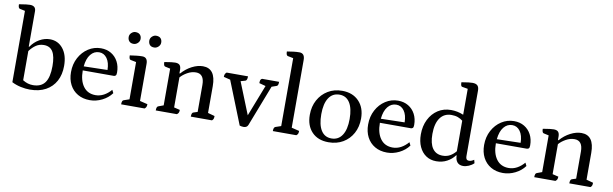

<svg xmlns="http://www.w3.org/2000/svg" viewBox="-47 -1218 5472 1715"><g transform="rotate(10 2689.0 -361.0)"><path d="M246 12Q206 12 162.5 2.5Q119 -7 82 -26V-673L35 -683Q19 -686 19 -722Q62 -729 83 -731.5Q104 -734 118 -734Q171 -734 171 -685V-364H176Q207 -410 253 -436Q299 -462 347 -462Q421 -462 466.5 -404.5Q512 -347 512 -249Q512 -170 480.5 -111.5Q449 -53 389.5 -20.5Q330 12 246 12ZM267 -32Q341 -32 375.5 -80Q410 -128 410 -230Q410 -318 384 -360Q358 -402 303 -402Q262 -402 231 -381Q200 -360 174 -325V-60Q198 -45 220.5 -38.5Q243 -32 267 -32Z M790 12Q727 12 680 -15.5Q633 -43 607.5 -92Q582 -141 582 -206Q582 -279 613 -337Q644 -395 696 -428.5Q748 -462 810 -462Q863 -462 903 -438Q943 -414 965.5 -371.5Q988 -329 988 -273Q988 -252 981 -245.5Q974 -239 963 -239H683V-237Q683 -147 722 -94Q761 -41 833 -41Q872 -41 907.5 -60Q943 -79 973 -114L987 -86Q954 -41 900.5 -14.5Q847 12 790 12ZM800 -424Q754 -424 723 -385.5Q692 -347 685 -276L900 -281Q899 -348 871.5 -386Q844 -424 800 -424Z M1073 0Q1073 -36 1089 -40L1139 -57V-395L1089 -405Q1073 -407 1073 -444Q1108 -449 1134 -452Q1160 -455 1185 -455Q1234 -455 1234 -396V-59L1304 -42Q1304 -26 1300 -17Q1296 -8 1286 0ZM1275 -551Q1248 -551 1235 -566Q1222 -581 1222 -605Q1222 -627 1239 -642.5Q1256 -658 1275 -658Q1303 -658 1316.5 -643.5Q1330 -629 1330 -605Q1330 -583 1313 -567Q1296 -551 1275 -551ZM1088 -551Q1062 -551 1048.5 -566Q1035 -581 1035 -605Q1035 -627 1052 -642.5Q1069 -658 1088 -658Q1115 -658 1129 -643.5Q1143 -629 1143 -605Q1143 -583 1126 -567Q1109 -551 1088 -551Z M1387 0Q1387 -36 1403 -40L1449 -57V-390L1403 -400Q1387 -403 1387 -439Q1428 -446 1449.5 -448.5Q1471 -451 1485 -451Q1513 -451 1525.5 -437.5Q1538 -424 1538 -394V-363H1544Q1584 -409 1635.5 -435.5Q1687 -462 1735 -462Q1851 -462 1851 -302V-59L1913 -42Q1913 -26 1910 -17Q1907 -8 1897 0H1705Q1705 -36 1721 -40L1758 -52V-297Q1758 -397 1683 -397Q1643 -397 1605 -375.5Q1567 -354 1544 -327V-55L1598 -42Q1598 -26 1594 -17Q1590 -8 1579 0Z M2184 9Q2175 9 2165 7Q2155 5 2149 3L1994 -386L1934 -401Q1934 -417 1938 -426Q1942 -435 1952 -443H2146Q2146 -406 2130 -401L2088 -389L2204 -100L2315 -385L2256 -401Q2256 -421 2259.5 -429.5Q2263 -438 2273 -443H2428Q2428 -424 2424 -414.5Q2420 -405 2412 -403L2369 -388L2225 -16Q2215 9 2184 9Z M2449 0Q2449 -19 2453 -28Q2457 -37 2465 -40L2515 -57V-673L2465 -683Q2449 -686 2449 -722Q2484 -728 2510 -731Q2536 -734 2561 -734Q2610 -734 2610 -674V-59L2680 -42Q2680 -26 2676.5 -17Q2673 -8 2662 0Z M2955 12Q2859 12 2804 -45.5Q2749 -103 2749 -201Q2749 -277 2781 -335.5Q2813 -394 2869 -428Q2925 -462 2998 -462Q3093 -462 3149.5 -403.5Q3206 -345 3206 -247Q3206 -171 3174 -112.5Q3142 -54 3085.5 -21Q3029 12 2955 12ZM2975 -26Q3038 -26 3072 -78Q3106 -130 3106 -225Q3106 -321 3073.5 -372.5Q3041 -424 2980 -424Q2917 -424 2883 -372Q2849 -320 2849 -224Q2849 -128 2881.5 -77Q2914 -26 2975 -26Z M3485 12Q3422 12 3375 -15.5Q3328 -43 3302.5 -92Q3277 -141 3277 -206Q3277 -279 3308 -337Q3339 -395 3391 -428.5Q3443 -462 3505 -462Q3558 -462 3598 -438Q3638 -414 3660.5 -371.5Q3683 -329 3683 -273Q3683 -252 3676 -245.5Q3669 -239 3658 -239H3378V-237Q3378 -147 3417 -94Q3456 -41 3528 -41Q3567 -41 3602.5 -60Q3638 -79 3668 -114L3682 -86Q3649 -41 3595.5 -14.5Q3542 12 3485 12ZM3495 -424Q3449 -424 3418 -385.5Q3387 -347 3380 -276L3595 -281Q3594 -348 3566.5 -386Q3539 -424 3495 -424Z M3932 12Q3879 12 3839.5 -14.5Q3800 -41 3778 -89Q3756 -137 3756 -201Q3756 -277 3785.5 -336Q3815 -395 3866.5 -428.5Q3918 -462 3985 -462Q4013 -462 4041.5 -456.5Q4070 -451 4098 -439V-674L4046 -683Q4032 -685 4032 -722Q4072 -729 4094.5 -731.5Q4117 -734 4131 -734Q4162 -734 4176.5 -720Q4191 -706 4191 -674V-78Q4191 -43 4220 -43Q4231 -43 4243.5 -48Q4256 -53 4265 -60L4273 -30Q4254 -11 4227 0.5Q4200 12 4176 12Q4141 12 4122.5 -10Q4104 -32 4104 -71H4099Q4073 -35 4030 -11.5Q3987 12 3932 12ZM3980 -47Q4018 -47 4047 -63.5Q4076 -80 4099 -108V-385Q4079 -401 4054.5 -410Q4030 -419 3997 -419Q3930 -419 3893.5 -368Q3857 -317 3857 -222Q3857 -136 3888.5 -91.5Q3920 -47 3980 -47Z M4537 12Q4474 12 4427 -15.5Q4380 -43 4354.5 -92Q4329 -141 4329 -206Q4329 -279 4360 -337Q4391 -395 4443 -428.5Q4495 -462 4557 -462Q4610 -462 4650 -438Q4690 -414 4712.5 -371.5Q4735 -329 4735 -273Q4735 -252 4728 -245.5Q4721 -239 4710 -239H4430V-237Q4430 -147 4469 -94Q4508 -41 4580 -41Q4619 -41 4654.5 -60Q4690 -79 4720 -114L4734 -86Q4701 -41 4647.5 -14.5Q4594 12 4537 12ZM4547 -424Q4501 -424 4470 -385.5Q4439 -347 4432 -276L4647 -281Q4646 -348 4618.5 -386Q4591 -424 4547 -424Z M4820 0Q4820 -36 4836 -40L4882 -57V-390L4836 -400Q4820 -403 4820 -439Q4861 -446 4882.5 -448.5Q4904 -451 4918 -451Q4946 -451 4958.5 -437.5Q4971 -424 4971 -394V-363H4977Q5017 -409 5068.5 -435.5Q5120 -462 5168 -462Q5284 -462 5284 -302V-59L5346 -42Q5346 -26 5343 -17Q5340 -8 5330 0H5138Q5138 -36 5154 -40L5191 -52V-297Q5191 -397 5116 -397Q5076 -397 5038 -375.5Q5000 -354 4977 -327V-55L5031 -42Q5031 -26 5027 -17Q5023 -8 5012 0Z"/></g></svg>

Font: Petrona Medium
Style: Regular
Weight: 500
Designer: Ringo R. Seeber
Foundry: Ringo R. Seeber
Version: Version 2.001; ttfautohint (v1.8.3)